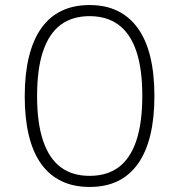

<svg xmlns="http://www.w3.org/2000/svg" viewBox="-20 -733 710 761"><path d="M335 8Q272 8 224 -15Q176 -38 143.5 -83Q111 -128 94.5 -195.5Q78 -263 78 -351Q78 -439 94.5 -507Q111 -575 143.5 -621Q176 -667 224 -690Q272 -713 335 -713Q399 -713 446.5 -689.5Q494 -666 526.5 -621Q559 -576 575.5 -508.5Q592 -441 592 -352Q592 -264 575.5 -196.5Q559 -129 526.5 -83.5Q494 -38 446.5 -15Q399 8 335 8ZM335 -36Q404 -36 450 -70Q496 -104 520 -174.5Q544 -245 544 -353Q544 -461 520 -531Q496 -601 449.5 -635Q403 -669 335 -669Q267 -669 221 -635Q175 -601 151 -531Q127 -461 127 -352Q127 -245 151 -174.5Q175 -104 221 -70Q267 -36 335 -36Z"/></svg>

Font: Nunito Sans 7pt Condensed ExtraLight
Style: Regular
Weight: 250
Width: 3
Designer: Vernon Adams
Foundry: Vernon Adams
Version: Version 3.101;gftools[0.9.27]